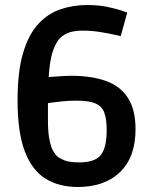

<svg xmlns="http://www.w3.org/2000/svg" viewBox="-20 -732 610 765"><path d="M290 13Q215 13 161.5 -20Q108 -53 79 -128.5Q50 -204 50 -332Q50 -447 72 -521Q94 -595 132.5 -636.5Q171 -678 221 -695Q271 -712 328 -712Q372 -712 408 -704.5Q444 -697 465.5 -689.5Q487 -682 487 -682L461 -588Q461 -588 437 -593.5Q413 -599 378.5 -604.5Q344 -610 311 -610Q278 -610 257 -603Q236 -596 221 -582Q203 -565 190.5 -528Q178 -491 174 -425Q174 -425 188 -426Q202 -427 223.5 -428.5Q245 -430 265 -430Q343 -430 400.5 -410Q458 -390 489 -343Q520 -296 520 -217Q520 -106 458.5 -46.5Q397 13 290 13ZM296 -85Q358 -85 381.5 -114Q405 -143 405 -214Q405 -258 395.5 -283.5Q386 -309 360 -320Q334 -331 285 -331Q258 -331 231.5 -328.5Q205 -326 188 -323.5Q171 -321 171 -321V-254Q171 -203 177.5 -173Q184 -143 193 -128.5Q202 -114 208 -109Q217 -101 237 -93Q257 -85 296 -85Z"/></svg>

Font: Ruda
Style: Bold
Weight: 700
Designer: Mariela Monsalve and Angelina Sanchez
Foundry: Mariela Monsalve and Angelina Sanchez
Version: Version 2.000